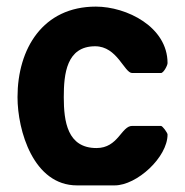

<svg xmlns="http://www.w3.org/2000/svg" viewBox="-20 -554 561 581"><path d="M33 -260C33 -159 81 7 213 7H327C394 7 487 -78 487 -147C487 -152 472 -173 467 -173H380C347 -173 338 -106 272 -106C184 -106 173 -186 173 -260C173 -330 181 -414 268 -414C335 -414 356 -333 380 -333H467C475 -333 487 -356 487 -363C487 -473 363 -534 270 -534C110 -534 33 -407 33 -260Z"/></svg>

Font: Asimov Print
Style: C
Weight: 500
Designer: Google
Version: Version 2.000980: 2014